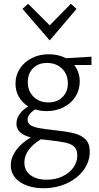

<svg xmlns="http://www.w3.org/2000/svg" viewBox="-20 -707 523 1016"><path d="M464 -363H373Q402 -324 402 -276Q402 -232 379.5 -196Q357 -160 316.5 -139.5Q276 -119 226 -119Q195 -119 166 -128Q126 -102 126 -74Q126 -55 141 -45Q156 -35 185 -29.5Q214 -24 269 -18Q335 -11 372.5 -1.5Q410 8 432.5 30.5Q455 53 455 95Q455 149 422 193.5Q389 238 333 263.5Q277 289 211 289Q134 289 85.5 256Q37 223 37 167Q37 128 64 89.5Q91 51 143 20Q67 1 67 -52Q67 -79 82.5 -101.5Q98 -124 129 -144Q97 -164 79.5 -195Q62 -226 62 -265Q62 -309 85.5 -344.5Q109 -380 149 -400Q189 -420 239 -420Q289 -420 329 -399L464 -407ZM339 -266Q339 -314 308 -344Q277 -374 228 -374Q183 -374 155 -346Q127 -318 127 -272Q127 -225 157.5 -195Q188 -165 236 -165Q282 -165 310.5 -193Q339 -221 339 -266ZM233 34Q209 32 196 30Q109 84 109 153Q109 196 141.5 220Q174 244 228 244Q272 244 309 227Q346 210 367.5 180.5Q389 151 389 116Q389 85 373.5 70Q358 55 327.5 48Q297 41 233 34ZM99 -660 129 -687 243 -573 355 -687 385 -660 243 -493Z"/></svg>

Font: Ysabeau
Style: Regular
Weight: 400
Designer: Christian Thalmann (Catharsis Fonts)
Version: Version 0.003